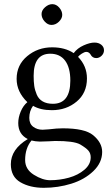

<svg xmlns="http://www.w3.org/2000/svg" viewBox="-20 -667 540 925"><path d="M180.2 -599.1Q180.2 -617.2 197 -632.1Q213.9 -647 231.9 -647Q251 -647 265.4 -630.4Q279.8 -613.8 279.8 -595.2Q279.8 -578.1 263.9 -562.5Q248 -546.9 228 -546.9Q210 -546.9 195.1 -563.5Q180.2 -580.1 180.2 -599.1ZM318.8 -278.8Q318.8 -340.8 293.9 -374.5Q269 -408.2 222.2 -408.2Q142.1 -408.2 142.1 -301.8Q142.1 -273.9 145 -253.4Q147.9 -232.9 157 -211.4Q166 -189.9 185.5 -178.5Q205.1 -167 234.9 -167Q318.8 -167 318.8 -278.8ZM131.8 9.8Q101.1 46.9 101.1 104Q101.1 148.9 143.1 175Q185.1 201.2 221.2 201.2Q268.1 201.2 312 189Q356 176.8 386.5 150.9Q417 125 417 90.8Q417 71.8 406 58.8Q395 45.9 366.2 28.8Q335.4 11.7 245.1 12.2Q240.2 12.2 215.1 13.7Q189.9 15.1 171.9 15.1Q149.9 14.6 131.8 9.8ZM443.8 -387.2Q424.8 -387.2 416 -404.8Q408.2 -417 396 -417Q387.2 -417 374.5 -408.9Q361.8 -400.9 356 -393.1Q398.9 -349.1 398.9 -289.1Q398.9 -219.2 349.4 -177.7Q299.8 -136.2 230 -136.2Q174.8 -136.2 139.2 -157.2Q121.1 -132.3 121.1 -99.1Q121.1 -70.3 140.1 -56.2Q159.2 -42 185.1 -42L214.8 -43.9Q254.9 -48.8 282.2 -48.8Q388.2 -48.8 428.2 -16.1Q472.2 20 472.2 64.9Q472.2 116.7 429.7 157.5Q387.2 198.2 323.5 218Q259.8 237.8 190.9 237.8Q124 237.8 78.1 210.9Q32.2 184.1 32.2 124Q32.2 52.2 113.8 2.9Q67.9 -20 67.9 -74.2Q67.9 -101.1 79.8 -129.6Q91.8 -158.2 111.8 -174.8Q60.1 -224.6 60.1 -287.1Q60.1 -354 111.1 -396.5Q162.1 -439 231 -439Q293 -439 335 -411.1Q353 -435.1 383.1 -448.5Q413.1 -461.9 435.1 -461.9Q455.1 -461.9 468 -451.4Q481 -440.9 481 -424.8Q481 -409.7 469.5 -398.4Q458 -387.2 443.8 -387.2Z"/></svg>

Font: Linux Libertine
Style: Regular
Weight: 400
Designer: Philipp H. Poll
Foundry: Philipp H. Poll
Version: Version 5.3.0 ; ttfautohint (v0.9)